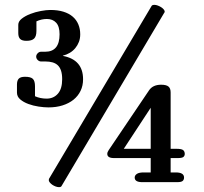

<svg xmlns="http://www.w3.org/2000/svg" viewBox="-20 -750 840 790"><path d="M181.6 -14.2 603.5 -725.1Q605.5 -730 615.7 -730Q621.6 -730 628.9 -727.3Q636.2 -724.6 642.6 -720.7Q648.9 -716.8 653.3 -711.7Q657.7 -706.5 657.7 -702.1Q657.7 -698.7 656.2 -698.2L233.4 15.1Q231.4 20 222.7 20Q216.3 20 209 17.3Q201.7 14.6 195.3 10.3Q189 5.9 184.8 0.7Q180.7 -4.4 180.7 -8.8Q180.7 -11.2 181.6 -14.2ZM571.3 -40.5H600.1V-99.6H449.2Q421.4 -99.6 421.4 -116.7Q421.4 -124 427.2 -132.3L593.3 -378.4Q608.9 -401.4 643.1 -401.4Q664.1 -401.4 673.1 -394Q682.1 -386.7 682.1 -369.6V-137.7H707Q727.5 -137.7 733.9 -132.1Q740.2 -126.5 740.2 -116.7Q740.2 -108.9 734.6 -104.2Q729 -99.6 711.4 -99.6H682.1V-40.5H703.1Q737.3 -40.5 737.3 -19.5Q737.3 -10.7 731.7 -5.6Q726.1 -0.5 708.5 -0.5H565.4Q534.2 -0.5 534.2 -19.5Q534.2 -28.3 543 -34.4Q551.8 -40.5 571.3 -40.5ZM600.1 -137.7V-306.6L489.3 -137.7ZM83 -434.1Q106.4 -434.1 115.2 -425.5Q124 -417 124 -395V-354Q146 -344.2 171.9 -344.2Q200.2 -344.2 218 -364.3Q235.8 -384.3 235.8 -423.8Q235.8 -444.8 231.2 -459Q226.6 -473.1 217.8 -481.4Q209 -489.7 196 -493.4Q183.1 -497.1 166 -497.1H148.9Q141.1 -497.1 135 -503.2Q128.9 -509.3 128.9 -517.1Q128.9 -524.4 135 -530.8Q141.1 -537.1 148.9 -537.1H166Q225.1 -537.1 225.1 -608.9Q225.1 -641.6 210.9 -656.7Q196.8 -671.9 172.9 -671.9Q150.9 -671.9 129.9 -662.1V-623Q129.9 -600.6 120.4 -591.3Q110.8 -582 88.9 -582Q70.8 -582 63 -589.6Q55.2 -597.2 55.2 -613.8V-647.9Q55.2 -662.1 69.6 -673.3Q84 -684.6 104.7 -692.6Q125.5 -700.7 148.2 -704.8Q170.9 -709 187 -709Q217.8 -709 240.7 -701.9Q263.7 -694.8 279.1 -681.6Q294.4 -668.5 302.2 -649.9Q310.1 -631.3 310.1 -608.9Q310.1 -591.8 304.7 -577.6Q299.3 -563.5 289.8 -552Q280.3 -540.5 267.3 -532.7Q254.4 -524.9 238.8 -521V-520Q321.8 -504.4 321.8 -423.8Q321.8 -397.5 311.5 -376.2Q301.3 -355 282.5 -339.8Q263.7 -324.7 237.5 -316.4Q211.4 -308.1 179.2 -308.1Q161.1 -308.1 138.7 -311.5Q116.2 -314.9 96.4 -322.3Q76.7 -329.6 63.2 -341.1Q49.8 -352.5 49.8 -369.1V-401.9Q49.8 -418.9 57.4 -426.5Q64.9 -434.1 83 -434.1Z"/></svg>

Font: Marmelad
Style: Regular
Weight: 400
Designer: Manvel Shmavonyan
Foundry: Cyreal (www.cyreal.org)
Version: Version 1.000